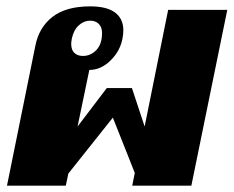

<svg xmlns="http://www.w3.org/2000/svg" viewBox="-20 -584 735 604"><path d="M91 -439Q102 -497 144.5 -530.5Q187 -564 264 -564Q316 -564 342 -544.5Q368 -525 368 -489Q368 -476 365 -461Q357 -422 327 -393Q297 -364 261 -364L224 -186L316 -307H395L435 -186L509 -553H695L582 0H396L404 -40L335 -214L195 -38L187 0H2ZM301 -480Q301 -499 290.5 -509Q280 -519 264 -519Q244 -519 228 -504.5Q212 -490 206 -463Q204 -451 204 -446Q204 -427 214 -417.5Q224 -408 241 -408Q265 -408 283 -426.5Q301 -445 301 -480Z"/></svg>

Font: Trirong Black
Style: Italic
Weight: 900
Italic angle: -12°
Designer: Katatrad Team
Foundry: CadsonDemak
Version: Version 1.001